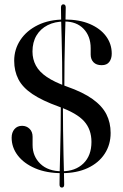

<svg xmlns="http://www.w3.org/2000/svg" viewBox="-20 -784 554 866"><path d="M271.5 -696Q337.5 -696 385 -675.8Q432.5 -655.5 458.2 -620.8Q484 -586 484 -542Q484 -519.5 473 -504.8Q462 -490 438.5 -490Q414.5 -490 401.8 -503.2Q389 -516.5 389 -538V-566.5Q389 -620.5 357.2 -653.8Q325.5 -687 271 -687Q227.5 -687 195 -670.5Q162.5 -654 144.5 -623.8Q126.5 -593.5 126.5 -551.5Q126.5 -517 141.8 -488.5Q157 -460 191.2 -436.8Q225.5 -413.5 282 -393.5Q354.5 -368 397.5 -337.2Q440.5 -306.5 459.8 -268.8Q479 -231 479 -184.5Q479 -131.5 452.2 -90.5Q425.5 -49.5 376 -26.2Q326.5 -3 259 -3Q189.5 -3 138.8 -24.8Q88 -46.5 60.2 -82.8Q32.5 -119 32.5 -163Q32.5 -186.5 45.2 -201.5Q58 -216.5 79.5 -216.5Q99.5 -216.5 113.2 -203.2Q127 -190 127 -167V-130Q127 -79 162 -45.2Q197 -11.5 259 -11.5Q320 -11.5 356.2 -46.8Q392.5 -82 392.5 -144Q392.5 -200 359.5 -237Q326.5 -274 245.5 -303Q170.5 -330 126.2 -359.8Q82 -389.5 63 -426.5Q44 -463.5 44 -510Q44 -561.5 72 -603.8Q100 -646 151 -671Q202 -696 271.5 -696ZM270 -358H261Q261 -440.5 260.2 -503.5Q259.5 -566.5 258 -613.5Q256.5 -660.5 255.8 -694Q255 -727.5 255 -750Q255 -757 257.8 -760.8Q260.5 -764.5 265.5 -764.5Q271 -764.5 273.8 -760.8Q276.5 -757 276.5 -750Q276.5 -730 275.5 -697.8Q274.5 -665.5 273.2 -618Q272 -570.5 271 -506Q270 -441.5 270 -358ZM254.5 -343.5H263.5Q263.5 -260.5 264.5 -196Q265.5 -131.5 266.5 -84Q267.5 -36.5 268.5 -4Q269.5 28.5 269.5 48.5Q269.5 55 267 58.5Q264.5 62 259 62Q254 62 251.2 58.5Q248.5 55 248.5 48.5Q248.5 26 249.2 -7.5Q250 -41 251.2 -88Q252.5 -135 253.5 -198Q254.5 -261 254.5 -343.5Z"/></svg>

Font: Fraunces 96pt
Style: Regular
Weight: 400
Version: Version 1.000;[b76b70a41]